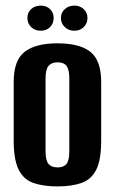

<svg xmlns="http://www.w3.org/2000/svg" viewBox="-20 -659 411 687"><path d="M186 8Q136 8 100.5 -4Q65 -16 47 -51.5Q29 -87 29 -156V-366Q29 -443 68 -473.5Q107 -504 186 -504Q265 -504 303.5 -473.5Q342 -443 342 -366V-156Q342 -87 324.5 -52Q307 -17 272 -4.5Q237 8 186 8ZM186 -60Q208 -60 218 -72.5Q228 -85 228 -118V-378Q228 -409 218.5 -422.5Q209 -436 186 -436Q164 -436 153.5 -423Q143 -410 143 -378V-118Q143 -85 153.5 -72.5Q164 -60 186 -60ZM126 -549Q105 -549 91.5 -562Q78 -575 78 -595Q78 -614 91.5 -626.5Q105 -639 126 -639Q146 -639 159 -626.5Q172 -614 172 -595Q172 -575 159 -562Q146 -549 126 -549ZM246 -549Q226 -549 212 -562Q198 -575 198 -595Q198 -614 212 -626.5Q226 -639 246 -639Q266 -639 279.5 -626.5Q293 -614 293 -595Q293 -575 279.5 -562Q266 -549 246 -549Z"/></svg>

Font: Alumni Sans Thin
Style: Bold
Weight: 700
Version: Version 1.018